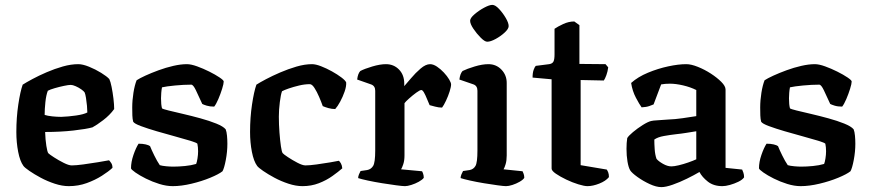

<svg xmlns="http://www.w3.org/2000/svg" viewBox="-20 -763 3572 787"><path d="M262 0Q235 0 204.5 -10Q174 -20 147 -34.5Q120 -49 100.5 -62.5Q81 -76 76 -83Q62 -102 54.5 -140.5Q47 -179 47 -222Q47 -281 55 -334.5Q63 -388 73 -416Q87 -425 113 -439Q139 -453 171.5 -467Q204 -481 237.5 -490.5Q271 -500 301 -500Q319 -500 345 -489.5Q371 -479 394.5 -464.5Q418 -450 428 -439Q433 -429 437.5 -406.5Q442 -384 445 -359Q448 -334 448 -316Q430 -291 403 -270.5Q376 -250 359 -241Q334 -234 281 -228Q228 -222 165 -222Q166 -190 170 -165Q174 -140 178 -135Q183 -130 201.5 -118Q220 -106 241 -95.5Q262 -85 274 -85Q291 -85 321 -89Q351 -93 381 -98Q411 -103 427 -106Q431 -102 436 -94.5Q441 -87 441 -75Q425 -60 397.5 -42.5Q370 -25 335.5 -12.5Q301 0 262 0ZM231 -284Q260 -285 291.5 -289.5Q323 -294 338 -302Q338 -313 336.5 -329.5Q335 -346 332.5 -361.5Q330 -377 327 -384Q324 -389 313.5 -396.5Q303 -404 290.5 -409.5Q278 -415 270 -415Q261 -415 242 -411Q223 -407 204 -401.5Q185 -396 176 -391Q169 -373 166 -344Q163 -315 163 -292Q175 -288 194.5 -286Q214 -284 231 -284Z M688 0Q662 0 633 -9Q604 -18 578 -31Q552 -44 535 -56Q518 -68 517 -73Q517 -99 527 -128Q537 -157 548 -174Q565 -174 577.5 -171Q590 -168 595 -164Q601 -149 612.5 -125.5Q624 -102 635 -86Q645 -83 661.5 -81.5Q678 -80 690 -80Q712 -80 738 -82.5Q764 -85 784 -91Q787 -98 789.5 -113.5Q792 -129 792 -143Q792 -160 789 -174Q786 -178 760 -186Q734 -194 697 -204Q660 -214 622.5 -225Q585 -236 558 -246Q531 -256 526 -264Q523 -275 522.5 -290Q522 -305 522 -322Q522 -352 527 -383Q532 -414 540 -434Q552 -442 576 -453Q600 -464 630 -475Q660 -486 690.5 -493Q721 -500 746 -500Q763 -500 788 -491Q813 -482 838 -469.5Q863 -457 880 -445.5Q897 -434 897 -429Q897 -420 890.5 -399Q884 -378 875 -357Q866 -336 858 -326Q840 -326 827 -330Q814 -334 809 -337Q794 -370 783 -393Q772 -416 764 -416Q733 -416 697 -412.5Q661 -409 644 -405Q642 -395 641 -382.5Q640 -370 640 -360Q640 -334 644 -319Q647 -316 671.5 -310Q696 -304 730.5 -296Q765 -288 801.5 -278Q838 -268 866.5 -256.5Q895 -245 905 -233Q909 -223 910.5 -206.5Q912 -190 912 -174Q912 -141 905.5 -107Q899 -73 892 -61Q877 -49 842 -34.5Q807 -20 765 -10Q723 0 688 0Z M1220 0Q1193 0 1162.5 -10Q1132 -20 1105 -34.5Q1078 -49 1058.5 -62.5Q1039 -76 1034 -83Q1020 -102 1012.5 -140.5Q1005 -179 1005 -222Q1005 -281 1013 -334.5Q1021 -388 1031 -416Q1045 -425 1070.5 -438.5Q1096 -452 1128.5 -466Q1161 -480 1195 -490Q1229 -500 1259 -500Q1274 -500 1296 -491.5Q1318 -483 1340.5 -470.5Q1363 -458 1379.5 -445.5Q1396 -433 1399 -425Q1400 -409 1392.5 -387.5Q1385 -366 1374.5 -346.5Q1364 -327 1354 -316Q1340 -316 1326 -320Q1312 -324 1303 -328Q1297 -345 1288 -366Q1279 -387 1269 -402.5Q1259 -418 1250 -418Q1229 -418 1206 -412.5Q1183 -407 1164 -400.5Q1145 -394 1136 -389Q1131 -376 1127 -344.5Q1123 -313 1123 -285Q1123 -253 1125.5 -220Q1128 -187 1131.5 -163Q1135 -139 1139 -135Q1142 -131 1160 -119Q1178 -107 1199 -96Q1220 -85 1232 -85Q1249 -85 1278 -89Q1307 -93 1333.5 -97.5Q1360 -102 1369 -104Q1373 -101 1377.5 -93Q1382 -85 1383 -73Q1367 -59 1342.5 -41.5Q1318 -24 1287 -12Q1256 0 1220 0Z M1640 0Q1630 0 1604 -3.5Q1578 -7 1546.5 -12Q1515 -17 1487.5 -23Q1460 -29 1448 -33Q1448 -40 1451.5 -48.5Q1455 -57 1458 -62L1485 -66Q1501 -69 1509.5 -83Q1518 -97 1518 -146V-391Q1518 -411 1501 -417L1444 -437Q1447 -462 1457 -472Q1474 -481 1506 -490.5Q1538 -500 1562 -500Q1594 -500 1615.5 -478Q1637 -456 1637 -420V-410Q1647 -421 1665 -442.5Q1683 -464 1704 -482Q1725 -500 1743 -500Q1756 -500 1771 -490Q1786 -480 1799.5 -465.5Q1813 -451 1821 -437.5Q1829 -424 1829 -417Q1829 -407 1823 -388Q1817 -369 1808 -350Q1799 -331 1792 -322Q1778 -322 1763.5 -326Q1749 -330 1741 -332Q1736 -343 1730 -358Q1724 -373 1718 -383.5Q1712 -394 1707 -394Q1701 -394 1686 -383Q1671 -372 1656.5 -359Q1642 -346 1638 -340V-126Q1638 -105 1633 -90Q1628 -75 1624 -69L1710 -61Q1712 -58 1714.5 -50.5Q1717 -43 1717 -34Q1711 -26 1696.5 -18Q1682 -10 1666 -5Q1650 0 1640 0Z M2054 0Q2045 0 2019.5 -3.5Q1994 -7 1963.5 -12Q1933 -17 1906.5 -23Q1880 -29 1868 -33Q1868 -40 1871.5 -48.5Q1875 -57 1878 -62L1905 -66Q1921 -69 1929 -83Q1937 -97 1937 -146V-391Q1937 -411 1921 -417L1863 -437Q1866 -461 1876 -472Q1894 -481 1925.5 -490.5Q1957 -500 1982 -500Q2014 -500 2035.5 -477.5Q2057 -455 2057 -423V-126Q2057 -105 2052.5 -90Q2048 -75 2044 -69L2122 -61Q2124 -57 2126.5 -50Q2129 -43 2129 -34Q2124 -26 2110 -18Q2096 -10 2080.5 -5Q2065 0 2054 0ZM1977 -592Q1967 -592 1950.5 -608.5Q1934 -625 1920.5 -645Q1907 -665 1907 -678Q1907 -689 1925 -704.5Q1943 -720 1964.5 -731.5Q1986 -743 1998 -743Q2010 -743 2025.5 -726.5Q2041 -710 2053 -689.5Q2065 -669 2065 -656Q2065 -645 2049 -630Q2033 -615 2012 -603.5Q1991 -592 1977 -592Z M2388 0Q2375 0 2350.5 -7.5Q2326 -15 2301 -27Q2276 -39 2258.5 -51Q2241 -63 2241 -72V-438L2163 -445Q2163 -465 2167.5 -477Q2172 -489 2176 -493L2231 -500Q2244 -502 2248.5 -510.5Q2253 -519 2253 -540V-645Q2266 -654 2288.5 -664.5Q2311 -675 2334 -675L2355 -660V-501L2462 -500L2473 -487Q2471 -470 2465.5 -455Q2460 -440 2455 -433L2360 -435V-86L2467 -68Q2470 -64 2473 -56.5Q2476 -49 2476 -37Q2463 -21 2436.5 -10.5Q2410 0 2388 0Z M2691 4Q2670 4 2643 -8.5Q2616 -21 2593 -37.5Q2570 -54 2563 -65Q2556 -77 2552 -101Q2548 -125 2548 -153Q2548 -178 2551 -197Q2556 -206 2574.5 -221.5Q2593 -237 2614.5 -250.5Q2636 -264 2649 -267Q2656 -269 2675.5 -270Q2695 -271 2718 -273Q2747 -274 2778 -278.5Q2809 -283 2834 -287V-394Q2810 -406 2780 -413Q2750 -420 2726 -420Q2706 -420 2690 -417L2659 -335Q2654 -333 2642 -328.5Q2630 -324 2610 -323Q2601 -335 2586.5 -362.5Q2572 -390 2567 -423Q2595 -448 2636 -465Q2677 -482 2719 -491Q2761 -500 2793 -500Q2813 -500 2840.5 -489Q2868 -478 2893.5 -461.5Q2919 -445 2936.5 -427.5Q2954 -410 2954 -396V-75L3022 -68Q3024 -64 3027 -55.5Q3030 -47 3030 -36Q3023 -26 3006.5 -18Q2990 -10 2972 -5Q2954 0 2941 0Q2905 0 2881.5 -18.5Q2858 -37 2847 -58Q2825 -45 2795.5 -30.5Q2766 -16 2737.5 -6Q2709 4 2691 4ZM2732 -81Q2743 -81 2762 -85.5Q2781 -90 2801 -97Q2821 -104 2834 -110V-225Q2815 -222 2793.5 -218.5Q2772 -215 2752 -213Q2726 -210 2701 -205.5Q2676 -201 2662 -191Q2662 -174 2663.5 -151.5Q2665 -129 2671 -112Q2679 -102 2697.5 -91.5Q2716 -81 2732 -81Z M3262 0Q3236 0 3207 -9Q3178 -18 3152 -31Q3126 -44 3109 -56Q3092 -68 3091 -73Q3091 -99 3101 -128Q3111 -157 3122 -174Q3139 -174 3151.5 -171Q3164 -168 3169 -164Q3175 -149 3186.5 -125.5Q3198 -102 3209 -86Q3219 -83 3235.5 -81.5Q3252 -80 3264 -80Q3286 -80 3312 -82.5Q3338 -85 3358 -91Q3361 -98 3363.5 -113.5Q3366 -129 3366 -143Q3366 -160 3363 -174Q3360 -178 3334 -186Q3308 -194 3271 -204Q3234 -214 3196.5 -225Q3159 -236 3132 -246Q3105 -256 3100 -264Q3097 -275 3096.5 -290Q3096 -305 3096 -322Q3096 -352 3101 -383Q3106 -414 3114 -434Q3126 -442 3150 -453Q3174 -464 3204 -475Q3234 -486 3264.5 -493Q3295 -500 3320 -500Q3337 -500 3362 -491Q3387 -482 3412 -469.5Q3437 -457 3454 -445.5Q3471 -434 3471 -429Q3471 -420 3464.5 -399Q3458 -378 3449 -357Q3440 -336 3432 -326Q3414 -326 3401 -330Q3388 -334 3383 -337Q3368 -370 3357 -393Q3346 -416 3338 -416Q3307 -416 3271 -412.5Q3235 -409 3218 -405Q3216 -395 3215 -382.5Q3214 -370 3214 -360Q3214 -334 3218 -319Q3221 -316 3245.5 -310Q3270 -304 3304.5 -296Q3339 -288 3375.5 -278Q3412 -268 3440.5 -256.5Q3469 -245 3479 -233Q3483 -223 3484.5 -206.5Q3486 -190 3486 -174Q3486 -141 3479.5 -107Q3473 -73 3466 -61Q3451 -49 3416 -34.5Q3381 -20 3339 -10Q3297 0 3262 0Z"/></svg>

Font: Texturina SemiBold
Style: Regular
Weight: 600
Designer: Guillermo Torres Carreño
Foundry: Omnibus-Type
Version: Version 1.002; ttfautohint (v1.8.3)